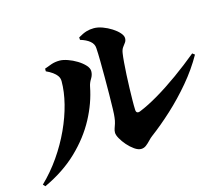

<svg xmlns="http://www.w3.org/2000/svg" viewBox="-106 -875 1212 1044"><g transform="rotate(-15 500.0 -353.0)"><path d="M582 -33Q565 -33 545 -47Q525 -61 507.5 -81Q490 -101 478.5 -121.5Q467 -142 467 -155Q467 -167 471 -178Q475 -189 479.5 -203Q484 -217 486 -236Q488 -249 489 -283.5Q490 -318 490.5 -364.5Q491 -411 491 -460Q491 -509 490.5 -553Q490 -597 488 -626Q487 -649 467.5 -665.5Q448 -682 414 -692L413 -706Q440 -722 460 -728Q480 -734 502 -734Q525 -734 551 -724.5Q577 -715 600.5 -700Q624 -685 638.5 -668.5Q653 -652 653 -638Q653 -624 646 -614.5Q639 -605 630.5 -593.5Q622 -582 619 -562Q616 -543 613.5 -511.5Q611 -480 609 -443.5Q607 -407 606 -370Q605 -333 604.5 -301.5Q604 -270 605 -249Q605 -236 611 -232Q618 -227 631 -233Q678 -252 736.5 -286.5Q795 -321 858.5 -366.5Q922 -412 984 -463L997 -453Q956 -380 899 -312.5Q842 -245 779.5 -187.5Q717 -130 658 -86Q647 -78 635.5 -65.5Q624 -53 611 -43Q598 -33 582 -33ZM15 16Q71 -38 116 -103Q161 -168 193 -237.5Q225 -307 242 -374.5Q259 -442 259 -501Q259 -518 250 -531Q241 -544 225.5 -555Q210 -566 190 -575V-590Q210 -598 231 -605Q252 -612 277 -612Q296 -612 322 -603Q348 -594 372.5 -579Q397 -564 413 -546.5Q429 -529 429 -512Q429 -491 417 -472Q405 -453 401 -433Q384 -344 338 -258Q292 -172 215 -98Q138 -24 26 28Z"/></g></svg>

Font: Noto Serif HK ExtraLight Black
Style: Regular
Weight: 900
Version: Version 2.002-H1;hotconv 1.1.0;makeotfexe 2.6.0